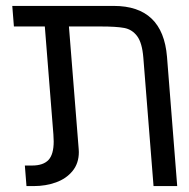

<svg xmlns="http://www.w3.org/2000/svg" viewBox="-20 -629 640 649"><path d="M320 -539.5H213L246 -125Q246.5 -121.5 246.5 -115Q246.5 -77 225.2 -51Q204 -25 169.2 -12.5Q134.5 0 94 0H69.5L64 -69.5H88.5Q126 -69.5 143.8 -88.2Q161.5 -107 161.5 -151Q161.5 -157.5 160.5 -174.5L131.5 -539.5H27L21.5 -609H364.5Q530.5 -609 544.5 -437L579 0H499L464.5 -434Q460.5 -484.5 443.5 -507Q426.5 -529.5 400 -534.5Q373.5 -539.5 320 -539.5Z"/></svg>

Font: JuliaMono Light
Style: Italic
Weight: 300
Italic angle: -9°
Monospace: yes
Designer: cormullion
Foundry: corm
Version: Version 0.054; ttfautohint (v1.8.4)